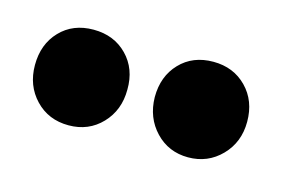

<svg xmlns="http://www.w3.org/2000/svg" viewBox="-38 -839 450 291"><g transform="rotate(15 187.5 -694.0)"><path d="M196.8 -694.3Q196.8 -727.1 216.8 -748Q236.8 -769 269 -769Q300.8 -769 321.3 -748Q341.8 -727.1 341.8 -694.3Q341.8 -662.1 320.8 -640.6Q299.8 -619.1 269 -619.1Q238.3 -619.1 217.8 -640.6Q197.3 -662.1 196.8 -694.3ZM153.8 -694.3Q153.8 -662.1 133.3 -640.6Q112.8 -619.1 81.5 -619.1Q49.8 -619.1 29.3 -640.6Q8.8 -662.1 8.8 -694.3Q8.8 -727.1 28.8 -748Q48.8 -769 81.1 -769Q113.3 -769 133.8 -748Q154.3 -727.1 153.8 -694.3Z"/></g></svg>

Font: TruenoSBd
Style: Demi
Weight: 600
Designer: Julieta Ulanovsky
Foundry: Julieta Ulanovsky
Version: Version 3.001b